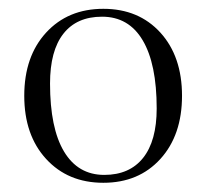

<svg xmlns="http://www.w3.org/2000/svg" viewBox="-20 -757 461 429"><path d="M330.1 -514.6Q330.1 -614.3 298.8 -667Q267.6 -719.7 208 -719.7Q151.4 -719.7 121.6 -681.6Q91.8 -643.6 91.8 -570.3Q91.8 -470.7 123 -418.5Q154.3 -366.2 212.9 -366.2Q269.5 -366.2 299.8 -404.3Q330.1 -442.4 330.1 -514.6ZM338.4 -684.1Q386.7 -630.9 386.7 -543Q386.7 -455.1 338.4 -401.9Q290 -348.6 210.9 -348.6Q131.8 -348.6 83 -401.9Q34.2 -455.1 34.2 -543Q34.2 -630.9 83 -684.1Q131.8 -737.3 210.9 -737.3Q290 -737.3 338.4 -684.1Z"/></svg>

Font: FoglihtenNo07
Style: Regular
Weight: 500
Designer: gluk (gluksza@wp.pl)
Foundry: gluk (gluksza@wp.pl)
Version: Version 0.871